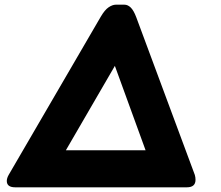

<svg xmlns="http://www.w3.org/2000/svg" viewBox="-20 -799 944 819"><path d="M45 0Q9 0 9 -27Q9 -39 17 -53L410 -728Q427 -757 443.5 -768Q460 -779 474 -779H511Q525 -779 537.5 -767Q550 -755 561 -726L811 -53Q814 -43 814 -32Q814 0 777 0ZM261 -158H601L470 -518Z"/></svg>

Font: Lemonada SemiBold
Style: Regular
Weight: 600
Designer: Mohamed Gaber (Arabic), Eduardo Tunni (Latin)
Foundry: Kief Type Foundry
Version: Version 4.005; ttfautohint (v1.8.3)